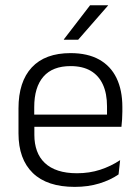

<svg xmlns="http://www.w3.org/2000/svg" viewBox="-20 -702 532 732"><path d="M265 10.5Q159.5 10.5 105 -42.5Q50.5 -95.5 50.5 -193.5V-288.5Q50.5 -390.5 101.2 -445Q152 -499.5 249 -499.5Q314 -499.5 358 -475Q402 -450.5 424.2 -404.5Q446.5 -358.5 446.5 -294V-276.5Q446.5 -262 445.5 -247.5Q444.5 -233 443 -218.5H387Q388 -240.5 388 -260.2Q388 -280 388 -296.5Q388 -345.5 372.2 -379.8Q356.5 -414 325.8 -432Q295 -450 249 -450Q180.5 -450 145.5 -409.8Q110.5 -369.5 110.5 -293.5V-246L111 -238V-187.5Q111 -154 120.8 -127Q130.5 -100 150.8 -80.8Q171 -61.5 201.8 -51.5Q232.5 -41.5 273.5 -41.5Q321 -41.5 361.8 -54.8Q402.5 -68 438 -91.5L432 -37Q401 -15.5 358.5 -2.5Q316 10.5 265 10.5ZM82 -218.5V-265H429.5V-218.5ZM323.5 -682H392V-681L278 -550.5H223.5V-552Z"/></svg>

Font: Anek Gujarati Medium Light
Style: Regular
Weight: 300
Version: Version 1.003